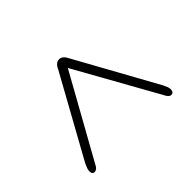

<svg xmlns="http://www.w3.org/2000/svg" viewBox="-108 -704 723 723"><g transform="rotate(45 253.5 -342.0)"><path d="M99 -344.5V-339.5L431 -525Q441.5 -530 446.2 -535.2Q451 -540.5 451 -545.5Q451 -552 447 -555.8Q443 -559.5 434.5 -559.5Q427.5 -559.5 420.5 -556.8Q413.5 -554 403 -549L83.5 -372.5Q70.5 -366.5 63.8 -359Q57 -351.5 57 -342Q57 -332 63.8 -324.5Q70.5 -317 83.5 -311.5L404.5 -134Q414.5 -129.5 421.8 -126.8Q429 -124 436.5 -124Q444.5 -124 448.5 -127.8Q452.5 -131.5 452 -137.5Q452 -142.5 447.5 -148.2Q443 -154 433 -158.5Z"/></g></svg>

Font: Fraunces Light
Style: Regular
Weight: 300
Version: Version 1.000;[b76b70a41]